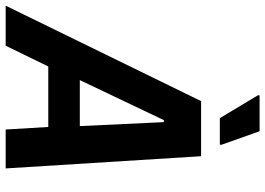

<svg xmlns="http://www.w3.org/2000/svg" viewBox="-187 -785 934 676"><g transform="rotate(90 280.0 -447.0)"><path d="M-38 0 298 -688H492L535 0H398L389 -150H176L103 0ZM224 -261H386L372 -557H365ZM358 -754 277 -889 278 -894H404L452 -759L451 -754Z"/></g></svg>

Font: Saira Semi Condensed SemiBold
Style: Italic
Weight: 600
Width: 4
Italic angle: -12°
Designer: Hector Gatti with collaboration of the Omnibus-Type team
Foundry: Omnibus-Type
Version: Version 1.001; ttfautohint (v1.8)